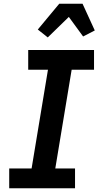

<svg xmlns="http://www.w3.org/2000/svg" viewBox="-20 -1001 540 1021"><path d="M29 0V-105H148L235 -630H130V-735H480V-630H361L274 -105H379V0ZM234 -802 181 -844 295 -981H419L484 -839L422 -807L346 -911Z"/></svg>

Font: Iosevka Extrabold
Style: Italic
Weight: 800
Italic angle: -9°
Monospace: yes
Designer: Belleve Invis
Foundry: Belleve Invis
Version: Version 32.5.0; ttfautohint (v1.8.4)